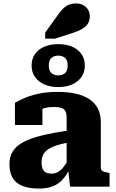

<svg xmlns="http://www.w3.org/2000/svg" viewBox="-20 -1087 678 1118"><path d="M381 -327V-258Q341 -250 313 -241.5Q285 -233 267 -222Q249 -211 239.5 -199Q230 -187 226 -172.5Q222 -158 222 -142Q222 -117 229 -102.5Q236 -88 249 -82Q262 -76 281 -76Q299 -76 315.5 -84.5Q332 -93 348 -112Q364 -131 381 -162L389 -112Q369 -68 344 -41Q319 -14 285.5 -1.5Q252 11 207 11Q150 11 111.5 -4Q73 -19 54 -50.5Q35 -82 35 -131Q35 -174 54 -205Q73 -236 114 -258.5Q155 -281 221 -297.5Q287 -314 381 -327ZM388 0 376 -108 368 -105V-406Q368 -424 362 -437.5Q356 -451 340.5 -457.5Q325 -464 295 -464Q253 -464 225.5 -453Q198 -442 188 -428Q178 -433 176.5 -441Q175 -449 180 -457Q185 -465 197 -470.5Q209 -476 227 -476V-359H67V-488Q83 -498 115.5 -513Q148 -528 198.5 -540Q249 -552 316 -552Q375 -552 421.5 -541.5Q468 -531 500.5 -509.5Q533 -488 550 -454.5Q567 -421 567 -376V-110Q567 -101 572 -95.5Q577 -90 586.5 -87Q596 -84 611 -81L618 -79V0ZM264 -705Q264 -676 279 -662Q294 -648 319 -648Q345 -648 359.5 -662Q374 -676 374 -705Q374 -735 359.5 -749Q345 -763 319 -763Q294 -763 279 -749Q264 -735 264 -705ZM474 -705Q474 -667 454.5 -639Q435 -611 400.5 -595.5Q366 -580 319 -580Q273 -580 238 -595.5Q203 -611 183.5 -639Q164 -667 164 -705Q164 -744 183.5 -772Q203 -800 238 -815Q273 -830 319 -830Q366 -830 400.5 -815Q435 -800 454.5 -772Q474 -744 474 -705ZM310 -990 243 -897V-862H300L400 -894Q435 -905 458 -918.5Q481 -932 492 -950Q503 -968 503 -992Q503 -1024 481 -1045.5Q459 -1067 422 -1067Q396 -1067 376.5 -1057.5Q357 -1048 341.5 -1030.5Q326 -1013 310 -990Z"/></svg>

Font: Roboto Serif 20pt ExtraBold
Style: Regular
Weight: 800
Version: Version 1.008